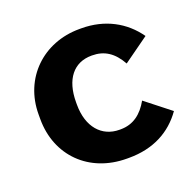

<svg xmlns="http://www.w3.org/2000/svg" viewBox="-101 -635 763 751"><g transform="rotate(-20 280.5 -260.0)"><path d="M305 10H314C415 10 491 -31 541 -102L438 -183C411 -135 374 -106 321 -106H316C243 -106 193 -162 193 -255V-265C193 -361 238 -416 312 -416H314C365 -416 402 -392 431 -340L537 -416C487 -487 409 -530 311 -530H303C152 -530 39 -421 39 -271V-251C39 -99 148 10 305 10Z"/></g></svg>

Font: Fixel Display Bold
Style: Bold
Weight: 700
Designer: AlfaBravo + MacPaw
Foundry: Kyrylo Tkachov, Marchela Mozhyna, Serhii Makarenko, Maria Weinstein, Zakhar Kryvoshyya
Version: Version 1.211